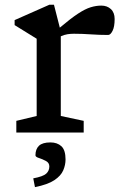

<svg xmlns="http://www.w3.org/2000/svg" viewBox="-20 -544 516 788"><path d="M396 -521Q419.5 -521 435 -506.8Q450.5 -492.5 450.5 -466Q450.5 -434.5 442 -417.5Q433.5 -400.5 424 -400.5Q388 -400.5 352.5 -403Q317 -405.5 283.5 -405.5Q269.5 -405.5 256.8 -403.5Q244 -401.5 229.5 -395V-68L323.5 -48V0H47V-48L130.5 -68V-385L40 -441V-461.5L182.5 -524.5H201.5L225.5 -430.5Q270.5 -468.5 300.2 -488Q330 -507.5 352.2 -514.2Q374.5 -521 396 -521ZM116.5 188Q156.5 180.5 169.5 168.8Q182.5 157 182.5 139Q182.5 124 168.2 116.5Q154 109 139.8 104.5Q125.5 100 125.5 93.5Q125.5 68 140 54.2Q154.5 40.5 187 40.5Q215 40.5 232 56.2Q249 72 249 110.5Q249 133 239.5 155.2Q230 177.5 203 195.5Q176 213.5 123.5 224Z"/></svg>

Font: Newsreader Caption
Style: Regular
Weight: 400
Designer: Hugues Gentile
Foundry: Production Type
Version: Version 1.001